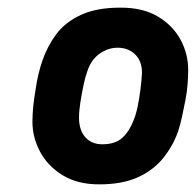

<svg xmlns="http://www.w3.org/2000/svg" viewBox="-20 -830 513 503"><path d="M240 -347Q183 -347 144 -371Q105 -395 85 -432.5Q65 -470 65 -511Q65 -529 67 -550Q69 -571 73 -594Q76 -615 80.5 -634.5Q85 -654 91 -671Q104 -709 127.5 -740.5Q151 -772 192 -791Q233 -810 296 -810Q355 -810 394 -786.5Q433 -763 453 -726Q473 -689 473 -647Q473 -630 471.5 -610Q470 -590 466 -569Q462 -548 457.5 -527Q453 -506 447 -487Q434 -449 408 -416.5Q382 -384 341 -365.5Q300 -347 240 -347ZM248 -452Q282 -452 300.5 -469Q319 -486 330 -515Q336 -529 340.5 -550.5Q345 -572 348 -596Q351 -620 352 -639Q352 -670 334 -687.5Q316 -705 288 -705Q263 -705 240.5 -689Q218 -673 208 -641Q203 -627 198.5 -605.5Q194 -584 190.5 -561.5Q187 -539 187 -522Q187 -489 203.5 -470.5Q220 -452 248 -452Z"/></svg>

Font: Finlandica SemiBold
Style: Italic
Weight: 600
Italic angle: -8°
Designer: Niklas Ekholm, Juho Hiilivirta, Jaakko Suomalainen
Foundry: Helsinki Type Studio
Version: Version 1.063